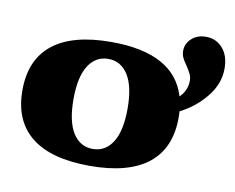

<svg xmlns="http://www.w3.org/2000/svg" viewBox="-67 -651 917 748"><g transform="rotate(10 391.5 -277.0)"><path d="M639 -260Q640 -252 640 -235Q640 -114 562 -52Q484 10 331 10Q178 10 100 -52Q22 -114 22 -235Q22 -356 100 -418Q178 -480 331 -480Q581 -480 629 -317Q658 -346 658 -384Q658 -399 652 -411Q646 -423 635 -440Q624 -455 618 -467.5Q612 -480 612 -495Q612 -523 634 -543.5Q656 -564 691 -564Q731 -564 757 -534.5Q783 -505 783 -454Q783 -394 741 -342Q699 -290 639 -260ZM438 -235Q438 -323 409.5 -368Q381 -413 331 -413Q281 -413 252.5 -368Q224 -323 224 -235Q224 -147 252.5 -102Q281 -57 331 -57Q381 -57 409.5 -102Q438 -147 438 -235Z"/></g></svg>

Font: Taviraj Black
Style: Regular
Weight: 900
Designer: Katatrad Team
Foundry: CadsonDemak
Version: Version 1.030